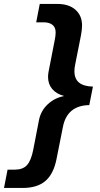

<svg xmlns="http://www.w3.org/2000/svg" viewBox="-96 -745 505 973"><path d="M194.8 -725.1Q252.9 -725.1 286.4 -695.6Q319.8 -666 319.8 -616.2Q319.8 -595.2 314.5 -566.9L284.7 -416.5Q281.2 -401.4 281.2 -383.3Q281.2 -308.1 375 -306.2L356.4 -212.4Q243.7 -210.4 222.7 -101.1L189.9 63.5Q174.8 137.7 133.5 172.6Q92.3 207.5 19 207.5H-75.7L-57.6 114.7H-20.5Q19.5 114.7 40.5 92Q61.5 69.3 72.3 14.6L101.6 -136.7Q110.8 -183.1 145 -215.6Q179.2 -248 226.6 -257.8L227.1 -259.3Q190.4 -268.6 168.9 -293.7Q147.5 -318.8 147.5 -355Q147.5 -368.2 149.9 -380.4L181.6 -543Q186 -564.9 186 -580.6Q186 -606.4 169.9 -619.1Q153.8 -631.8 126.5 -631.8H87.4L105.5 -725.1Z"/></svg>

Font: Arimo
Style: Bold Italic
Weight: 700
Italic angle: -12°
Designer: Steve Matteson
Foundry: Monotype Imaging Inc.
Version: Version 1.33